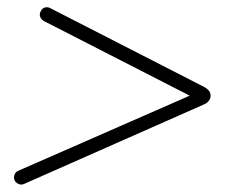

<svg xmlns="http://www.w3.org/2000/svg" viewBox="-20 -551 640 526"><path d="M539 -265 48 -48Q40 -44 33.5 -46Q27 -48 23 -52.5Q19 -57 18.5 -63Q18 -69 21 -75Q24 -81 32 -84L525 -300L521 -278L101 -493Q94 -497 91 -503Q88 -509 89.5 -515Q91 -521 95 -525.5Q99 -530 105.5 -531Q112 -532 119 -528L537 -314Q557 -304 557 -289Q557 -282 552.5 -275.5Q548 -269 539 -265Z"/></svg>

Font: Nunito Variable Extra Light
Style: Italic
Weight: 200
Italic angle: -9°
Designer: Vernon Adams
Foundry: Vernon Adams
Version: Version 3.602